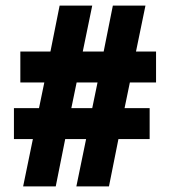

<svg xmlns="http://www.w3.org/2000/svg" viewBox="-20 -669 610 689"><path d="M63 0H180L214 -170H289L254 0H371L405 -170H517V-281H427L446 -373H540V-484H468L502 -649H385L352 -484H277L311 -649H194L161 -484H53V-373H139L120 -281H30V-170H98ZM236 -281 255 -373H330L311 -281Z"/></svg>

Font: Noto Sans Telugu ExtraCondensed Black
Style: Regular
Weight: 900
Width: 2
Designer: Jelle Bosma - Monotype Design Team
Foundry: Monotype Imaging Inc.
Version: Version 2.005